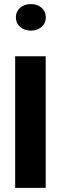

<svg xmlns="http://www.w3.org/2000/svg" viewBox="-20 -913 311 933"><path d="M202.1 -639.6V0H53.7V-639.6ZM202.6 -828.6Q202.6 -800.3 182.1 -782.2Q161.6 -764.2 130.1 -764.2Q98.6 -764.2 77.9 -782.2Q57.1 -800.3 57.1 -828.6Q57.1 -856.9 77.6 -875Q98.1 -893.1 130.1 -893.1Q162.1 -893.1 182.4 -875Q202.6 -856.9 202.6 -828.6Z"/></svg>

Font: Yantramanav Black
Style: Regular
Weight: 900
Version: Version 1.001;PS 1.0;hotconv 1.0.72;makeotf.lib2.5.5900; ttf